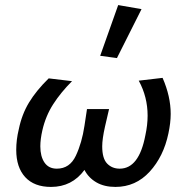

<svg xmlns="http://www.w3.org/2000/svg" viewBox="-20 -731 735 757"><path d="M653 -282Q653 -247 644 -205Q625 -114 570 -54Q515 6 435 6Q391 6 360 -12Q329 -30 313 -61Q264 6 181 6Q115 6 79.5 -32.5Q44 -71 44 -140Q44 -180 54 -221Q66 -280 94.5 -327Q123 -374 172 -422L264 -411Q220 -367 190 -320.5Q160 -274 147 -217Q139 -182 139 -154Q139 -114 155.5 -90Q172 -66 204 -66Q255 -66 279 -117Q303 -168 313 -235L323 -301H410L394 -232Q383 -183 383 -154Q383 -106 402.5 -86Q422 -66 452 -66Q528 -66 553 -197Q562 -238 562 -275Q562 -349 527 -413L621 -424Q653 -351 653 -282ZM375 -511 446 -711 538 -695 441 -502Z"/></svg>

Font: Ysabeau Semibold
Style: Italic
Weight: 600
Italic angle: -12°
Designer: Christian Thalmann (Catharsis Fonts)
Version: Version 0.003